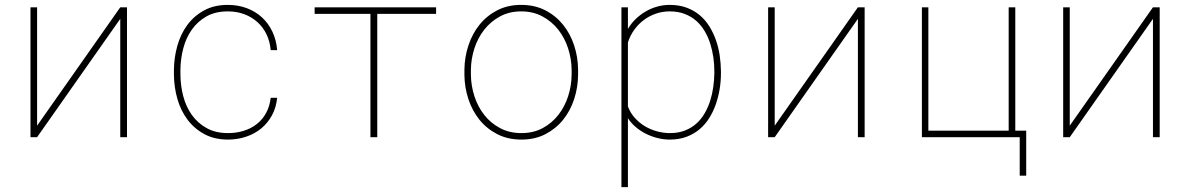

<svg xmlns="http://www.w3.org/2000/svg" viewBox="-20 -558 4841 781"><path d="M469.2 -528.3H496.6V0H469.2V-481.4L130.9 0H104V-528.3H130.9V-46.9Z M907.7 -16.6Q941.4 -16.6 971.4 -25.9Q1001.5 -35.2 1024.7 -53.5Q1047.9 -71.8 1062.5 -98.6Q1077.1 -125.5 1081.1 -160.2H1107.4Q1103.5 -120.6 1086.4 -89.1Q1069.3 -57.6 1042.7 -35.6Q1016.1 -13.7 981.2 -2Q946.3 9.8 907.7 9.8Q852.1 9.8 810.8 -12.7Q769.5 -35.2 742.2 -72Q714.8 -108.9 701.4 -156.2Q688 -203.6 687.5 -253.9V-274.4Q688 -324.2 701.4 -371.8Q714.8 -419.4 741.9 -456.3Q769 -493.2 810.1 -515.6Q851.1 -538.1 906.7 -538.1Q948.2 -538.1 983.6 -524.9Q1019 -511.7 1045.4 -487.5Q1071.8 -463.4 1087.9 -429.4Q1104 -395.5 1107.4 -354H1081.1Q1078.1 -389.6 1064 -418.7Q1049.8 -447.8 1026.6 -468.5Q1003.4 -489.3 972.9 -500.5Q942.4 -511.7 906.7 -511.7Q856.4 -511.7 820.3 -491.5Q784.2 -471.2 760.5 -437.7Q736.8 -404.3 725.6 -361.6Q714.4 -318.8 713.9 -274.4V-253.9Q714.4 -208.5 725.6 -166Q736.8 -123.5 760.5 -90.3Q784.2 -57.1 820.6 -36.9Q856.9 -16.6 907.7 -16.6Z M1753.9 -501.5H1514.6V0H1486.8V-501.5H1259.8V-528.3H1753.9Z M1869.1 -274.4Q1869.6 -325.2 1885.3 -372.8Q1900.9 -420.4 1930.2 -457Q1959.5 -493.7 2002.2 -515.9Q2044.9 -538.1 2100.1 -538.1Q2155.3 -538.1 2198 -516.1Q2240.7 -494.1 2270.3 -457.5Q2299.8 -420.9 2315.4 -373.3Q2331.1 -325.7 2331.5 -274.4V-253.9Q2331.1 -203.1 2315.7 -155.5Q2300.3 -107.9 2271 -71.3Q2241.7 -34.7 2199 -12.5Q2156.2 9.8 2101.1 9.8Q2045.9 9.8 2002.9 -12.2Q1960 -34.2 1930.4 -70.8Q1900.9 -107.4 1885.3 -155Q1869.6 -202.6 1869.1 -253.9ZM1895.5 -253.9Q1896 -209 1909.9 -166.3Q1923.8 -123.5 1950 -90.3Q1976.1 -57.1 2014.2 -36.9Q2052.2 -16.6 2101.1 -16.6Q2149.9 -16.6 2187.5 -36.9Q2225.1 -57.1 2251.2 -90.6Q2277.3 -124 2291 -166.5Q2304.7 -209 2305.2 -253.9V-274.4Q2304.7 -318.8 2290.8 -361.6Q2276.9 -404.3 2250.7 -437.5Q2224.6 -470.7 2186.5 -491.2Q2148.4 -511.7 2100.1 -511.7Q2051.8 -511.7 2013.9 -491.2Q1976.1 -470.7 1950 -437.5Q1923.8 -404.3 1909.9 -361.6Q1896 -318.8 1895.5 -274.4Z M2912.6 -259.3Q2912.6 -228.5 2907.5 -196.5Q2902.3 -164.6 2892.1 -134.8Q2881.8 -105 2865.5 -78.6Q2849.1 -52.2 2826.2 -32.7Q2803.2 -13.2 2772.9 -1.7Q2742.7 9.8 2704.6 9.8Q2680.7 9.8 2656.2 3.9Q2631.8 -2 2609.4 -12.9Q2586.9 -23.9 2567.4 -40Q2547.9 -56.2 2534.2 -77.1V203.1H2507.8V-528.3H2534.2V-440.4Q2547.4 -462.9 2566.2 -481Q2585 -499 2606.9 -511.7Q2628.9 -524.4 2653.6 -531.2Q2678.2 -538.1 2703.6 -538.1Q2742.2 -538.1 2772.7 -526.9Q2803.2 -515.6 2826.2 -496.3Q2849.1 -477.1 2865.5 -450.7Q2881.8 -424.3 2892.3 -394.5Q2902.8 -364.7 2907.5 -332.8Q2912.1 -300.8 2912.6 -269.5ZM2885.7 -269.5Q2885.7 -296.9 2881.6 -325.4Q2877.4 -354 2868.9 -380.9Q2860.4 -407.7 2846.4 -431.4Q2832.5 -455.1 2812.5 -472.9Q2792.5 -490.7 2765.6 -501.2Q2738.8 -511.7 2704.1 -511.7Q2675.3 -511.7 2648.7 -502.7Q2622.1 -493.7 2599.6 -477.1Q2577.1 -460.4 2560.3 -437.3Q2543.5 -414.1 2534.2 -385.7V-125Q2543.9 -98.6 2562.3 -78.4Q2580.6 -58.1 2603.5 -44.4Q2626.5 -30.8 2652.8 -23.7Q2679.2 -16.6 2705.1 -16.6Q2739.3 -16.6 2766.1 -27.1Q2793 -37.6 2813 -55.7Q2833 -73.7 2846.7 -97.7Q2860.4 -121.6 2868.9 -148.4Q2877.4 -175.3 2881.3 -203.6Q2885.3 -231.9 2885.7 -259.3Z M3469.7 -528.3H3497.1V0H3469.7V-481.4L3131.3 0H3104.5V-528.3H3131.3V-46.9Z M3730 -528.3H3756.3V-26.4H4083V-528.3H4109.9V-26.4H4154.3V156.7H4127.9V0H3730Z M4669.9 -528.3H4697.3V0H4669.9V-481.4L4331.5 0H4304.7V-528.3H4331.5V-46.9Z"/></svg>

Font: Roboto Mono Thin
Style: Regular
Weight: 250
Designer: Google
Version: Version 2.000985; 2015; ttfautohint (v1.3)